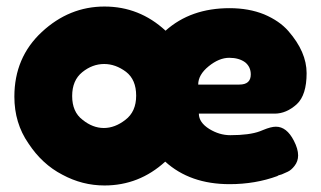

<svg xmlns="http://www.w3.org/2000/svg" viewBox="-20 -557 984 588"><path d="M776 -155Q744 -143 685 -143Q652 -143 621 -162Q589 -182 589 -209H821Q857 -209 889 -238Q919 -266 919 -333Q919 -398 863 -462Q836 -493 789 -513Q742 -532 683 -532Q564 -532 487 -463Q407 -537 300 -537Q192 -537 108 -459Q24 -381 24 -261Q24 -180 67 -118Q109 -54 171 -22Q232 11 300 11Q406 11 486 -62Q562 7 683 7Q762 7 830 -18L831 -19Q832 -20 833 -20Q834 -20 843 -23Q846 -24 852 -27Q858 -30 861 -31Q872 -36 882 -49Q893 -63 893 -81Q893 -101 880 -126Q858 -169 825 -169Q810 -169 786 -159ZM233 -190Q201 -214 201 -263Q201 -311 232 -336Q263 -361 299 -361Q334 -361 366 -337Q397 -313 397 -264Q397 -215 364 -190Q332 -165 298 -165Q264 -165 233 -190ZM748 -329Q748 -298 713 -298H587Q587 -328 619 -354Q651 -380 682 -380Q712 -380 731 -366Q748 -352 748 -329Z"/></svg>

Font: FredokaOneMacrons
Style: Regular
Weight: 500
Designer: ""
Foundry: ""
Version: ""